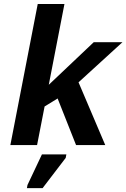

<svg xmlns="http://www.w3.org/2000/svg" viewBox="-20 -745 649 986"><path d="M370.6 0 275.9 -239.3 209 -198.2 170.4 0H33.2L173.8 -724.6H311L230.5 -309.6L461.4 -528.3H608.9L383.3 -322.3L520.5 0ZM118.2 221.2 121.1 205.1 195.3 47.9H320.8L317.4 65.9L198.7 221.2Z"/></svg>

Font: Cousine
Style: Bold Italic
Weight: 700
Italic angle: -12°
Monospace: yes
Designer: Steve Matteson
Foundry: Ascender Corporation
Version: Version 1.20